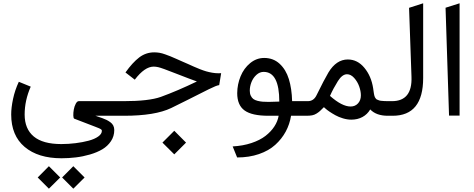

<svg xmlns="http://www.w3.org/2000/svg" viewBox="-20 -697 2854 1156"><path d="M128.4 -7.3Q128.4 79.1 183.3 124.8Q238.3 170.4 349.1 170.4Q392.6 170.4 435.3 165Q478 159.7 513.7 150.1Q549.3 140.6 571.3 125Q593.3 109.4 593.3 90.8Q593.3 87.4 591.3 84.7Q589.4 82 584.5 79.3Q579.6 76.7 576.2 75.2Q572.8 73.7 565.2 70.8Q557.6 67.9 554.2 66.4L427.2 17.6Q421.9 15.6 421.4 -1.2Q420.9 -18.1 424.3 -37.4Q427.7 -56.6 436 -72.3Q444.3 -87.9 454.1 -87.9H692.4Q701.2 -87.9 701.2 -52.7V-36.1Q701.2 0 692.4 0H554.7L596.7 14.6Q611.3 20 621.8 25.1Q632.3 30.3 644 38.6Q655.8 46.9 661.9 58.8Q668 70.8 668 85.9Q668 123.5 647.9 153.3Q627.9 183.1 596.2 201.9Q564.5 220.7 521.7 233.2Q479 245.6 436.5 250.7Q394 255.9 350.1 255.9Q209.5 255.9 128.4 187.5Q47.4 119.1 47.4 -7.8Q47.4 -48.8 58.6 -101.6Q69.8 -154.3 93.3 -204.6L165 -175.3Q128.4 -92.3 128.4 -7.3ZM421.4 303.7 489.3 371.6 421.4 439 354 371.6ZM274.4 303.7 342.3 371.6 274.4 439 207 371.6Z M1311.5 -256.3 1299.8 -184.6Q1291 -183.6 1276.4 -177.7Q1261.7 -171.9 1236.6 -159.4Q1211.4 -147 1183.6 -132.8Q1155.8 -118.7 1106.9 -94.2Q1058.1 -69.8 1010.3 -46.4Q913.6 0 727.5 0H687Q663.6 0 663.6 -36.1V-52.7Q663.6 -87.9 687 -87.9H723.1Q877 -87.9 948.7 -113.8Q1046.9 -149.4 1165.5 -206.5Q1131.3 -218.3 1037.6 -254.9Q953.6 -288.1 933.1 -292.5Q918.5 -295.9 905.3 -295.9Q851.1 -295.9 791.5 -217.3L735.4 -260.7Q777.8 -320.3 818.1 -351.1Q858.4 -381.8 908.7 -381.8Q924.3 -381.8 940.2 -379.2Q956.1 -376.5 974.9 -369.6Q993.7 -362.8 1006.1 -357.9Q1018.6 -353 1043 -342Q1067.4 -331.1 1078.6 -326.2Q1090.3 -321.3 1111.6 -311.8Q1132.8 -302.2 1147.5 -295.7Q1162.1 -289.1 1183.1 -280.8Q1204.1 -272.5 1220.9 -267.6Q1237.8 -262.7 1257.3 -259.3Q1276.9 -255.9 1293.9 -255.9Q1302.7 -255.9 1311.5 -256.3ZM1029.3 90.3 1100.1 161.6 1029.3 232.4 958 161.6Z M1407.7 251 1380.9 184.6Q1442.9 181.2 1494.1 164.1Q1545.4 147 1578.6 121.1Q1611.8 95.2 1631.8 64.5Q1651.9 33.7 1657.7 0H1595.7Q1496.6 0 1452.4 -32Q1408.2 -64 1408.2 -136.2Q1408.7 -189.5 1428.5 -237.5Q1448.2 -285.6 1486.1 -316.9Q1523.9 -348.1 1570.8 -348.1Q1625.5 -348.1 1663.6 -313Q1701.7 -277.8 1719.2 -220.7Q1736.8 -163.6 1738.8 -87.9H1798.8Q1807.6 -87.9 1807.6 -52.7V-36.1Q1807.6 0 1798.8 0H1732.4Q1724.1 51.3 1700.2 95.5Q1676.3 139.6 1637.2 175Q1598.1 210.4 1539.1 230.7Q1480 251 1407.7 251ZM1483.9 -150.9Q1483.9 -133.3 1490 -120.6Q1496.1 -107.9 1505.6 -100.8Q1515.1 -93.8 1531 -89.8Q1546.9 -85.9 1561.5 -84.7Q1576.2 -83.5 1597.2 -83.5Q1625 -83.5 1661.6 -85.4Q1661.6 -264.2 1567.4 -264.2Q1543.5 -264.2 1523.9 -246.3Q1504.4 -228.5 1494.1 -202.9Q1483.9 -177.2 1483.9 -150.9Z M2090.8 -55.7Q2118.2 -55.7 2135.5 -74.5Q2152.8 -93.3 2152.8 -123Q2152.8 -147.9 2142.6 -176.8Q2132.3 -205.6 2112.3 -227.8Q2092.3 -250 2069.3 -250Q2040.5 -250 2014.6 -209Q1986.8 -164.6 1966.8 -119.6Q2039.1 -55.7 2090.8 -55.7ZM2226.6 -166Q2227.5 -160.2 2229 -149.2Q2230.5 -138.2 2231.2 -134.3Q2231.9 -130.4 2233.6 -122.3Q2235.4 -114.3 2237.1 -111.8Q2238.8 -109.4 2242.2 -104.2Q2245.6 -99.1 2249.8 -97.7Q2253.9 -96.2 2260 -93.5Q2266.1 -90.8 2274.4 -90.1Q2282.7 -89.4 2293 -88.6Q2303.2 -87.9 2316.4 -87.9H2324.7Q2333.5 -87.9 2333.5 -52.7V-36.1Q2333.5 0 2324.7 0H2314.9Q2245.6 0 2209 -38.1Q2191.9 -8.8 2162.6 7.3Q2133.3 23.4 2095.2 23.4Q2070.8 23.4 2044.9 15.6Q2019 7.8 1999.3 -3.2Q1979.5 -14.2 1963.4 -25.1Q1947.3 -36.1 1939 -43.9L1930.2 -51.8Q1914.1 -35.6 1906.7 -28.8Q1899.4 -22 1886.5 -13.7Q1873.5 -5.4 1859.4 -2.7Q1845.2 0 1825.2 0H1793.5Q1782.2 0 1778.6 -8.3Q1774.9 -16.6 1774.9 -36.1V-52.7Q1774.9 -71.8 1778.6 -79.8Q1782.2 -87.9 1793.5 -87.9H1833Q1868.2 -87.9 1885.3 -122.6Q1932.6 -218.8 1957.5 -260.7Q2004.9 -338.9 2074.2 -338.9Q2132.3 -338.9 2173.8 -288.8Q2215.3 -238.8 2226.6 -166Z M2319.3 -87.9H2339.8Q2462.9 -87.9 2457.5 -234.4L2442.9 -649.9L2527.8 -677.2V-227.5Q2527.8 0 2344.2 0H2319.3Q2295.9 0 2295.9 -36.1V-52.7Q2295.9 -87.9 2319.3 -87.9Z M2662.6 -650.4 2747.1 -677.2V-1H2683.6Z"/></svg>

Font: Samim FD
Style: FD
Weight: 400
Foundry: DejaVu fonts team - Redesigned by Saber Rastikerdar
Version: Version 4.0.5